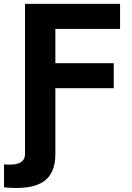

<svg xmlns="http://www.w3.org/2000/svg" viewBox="-41 -747 668 972"><path d="M85.6 -727.3V33C85.6 75.3 49.7 86.3 9.9 86.3C1.4 86.3 -11.4 86.6 -20.6 85.2V201C0.4 204.5 27.7 204.5 41.5 204.5C147 204.5 239.3 174 239.3 33.4V-300.4H534.8V-427.2H239.3V-600.5H566.8V-727.3Z"/></svg>

Font: Magic Ui Pro
Style: Bold
Weight: 700
Designer: Stefan Endress, Andreas Faust
Version: Version 1.000;FEAKit 1.0